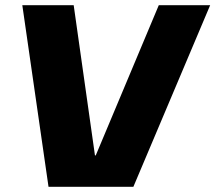

<svg xmlns="http://www.w3.org/2000/svg" viewBox="-20 -720 830 740"><path d="M66 -700H264L346 -121H349L592 -700H790L494 0H167Z"/></svg>

Font: Pathway Extreme 8pt Thin 12pt ExtraBold
Style: Italic
Weight: 800
Italic angle: -8°
Version: Version 1.001;gftools[0.9.26]